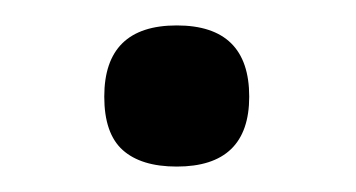

<svg xmlns="http://www.w3.org/2000/svg" viewBox="-20 -446 280 151"><path d="M119 -315Q91 -315 76.5 -328Q62 -341 62 -370Q62 -426 119 -426Q176 -426 176 -370Q176 -315 119 -315Z"/></svg>

Font: Encode Sans Normal
Style: Regular
Weight: 400
Designer: Pablo Impallari, Andres Torresi
Foundry: Pablo Impallari, Andres Torresi
Version: Version 1.000; ttfautohint (v1.00) -l 8 -r 50 -G 200 -x 14 -